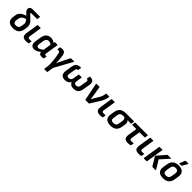

<svg xmlns="http://www.w3.org/2000/svg" viewBox="525 -2709 4891 4891"><g transform="rotate(45 2970.5 -263.0)"><path d="M247.4 12Q176.1 12 128.5 -12.2Q80.9 -36.4 61.5 -84.8Q42.1 -133.1 53.5 -204.2L64.1 -269.8Q70.1 -308.3 89.4 -338.9Q108.6 -369.4 140.2 -393.1Q171.8 -416.8 214.4 -434.2Q257.1 -451.7 311.3 -462.9L359.1 -405.2Q304.2 -387 270 -370.2Q235.7 -353.4 217.1 -334.6Q198.4 -315.9 189.5 -293.1Q180.5 -270.3 175.8 -239.3L170.2 -204.2Q160.9 -145.7 180.8 -117.6Q200.7 -89.6 253.5 -89.6Q307.6 -89.6 334.2 -115Q360.8 -140.4 369.4 -198.9L376.4 -244.3Q380.3 -270.9 379.5 -290.4Q378.7 -309.8 370.7 -327.7Q362.7 -345.7 345.6 -366.9Q328.6 -388.2 300.7 -419.1L207.2 -514.5Q183.9 -538.5 174.9 -558.7Q165.9 -578.9 166.5 -603.2Q167.2 -637.9 191.9 -660.5Q216.6 -683 267.6 -683H529.4Q541.1 -683 539.4 -671.3L528.4 -600.5Q526 -588.8 514.3 -588.8H316.4Q305.5 -588.8 300.1 -585.8Q294.8 -582.8 294.8 -577.2Q294.8 -571.2 300.3 -564.6Q305.7 -557.9 317.3 -547.7L414.5 -453.4Q449.4 -420.1 468.4 -386.8Q487.4 -353.5 493.2 -316.5Q499 -279.5 491.7 -235L484.1 -185.5Q468.1 -83.5 410.3 -35.7Q352.5 12 247.4 12Z M718.9 12Q664.2 12 631.7 -4.4Q599.2 -20.7 587.8 -57.3Q576.5 -93.9 586.2 -154.1L637.8 -480.4Q639.8 -492.1 651.5 -492.1H743.7Q755.1 -492.1 753.1 -480.4L701.5 -148.4Q695.8 -112.8 707.9 -99Q720.1 -85.2 754 -85.2Q769.7 -85.2 785.8 -86.8Q802 -88.5 814.6 -90.9Q826 -93.2 824.3 -80.2L813.3 -9.1Q811.6 1.3 801.6 3.3Q786.2 6.6 763.6 9.3Q741 12 718.9 12Z M1007.8 12Q938.4 12 910.4 -36Q882.4 -83.9 895.8 -169.6L920.1 -319.9Q935.8 -417 986.6 -460.5Q1037.3 -504.1 1112.4 -504.1Q1160.7 -504.1 1198.2 -486.4Q1235.7 -468.7 1256.7 -444.2L1245.3 -355.9Q1220.7 -376.9 1191.1 -390.6Q1161.6 -404.2 1133.7 -404.2Q1104.1 -404.2 1083.4 -393.4Q1062.6 -382.7 1049.7 -359.8Q1036.8 -336.9 1030.8 -299.3L1012.2 -181.6Q1005.2 -136.1 1018 -113Q1030.7 -89.9 1065.3 -89.9Q1086.9 -89.9 1109.2 -98.2Q1131.4 -106.5 1158.3 -125.3Q1185.2 -144 1219.4 -174.9L1209.4 -88.3Q1175.6 -58.4 1143.8 -35.6Q1112 -12.7 1079.1 -0.4Q1046.2 12 1007.8 12ZM1284.7 12Q1231.3 12 1207 -12.6Q1182.6 -37.1 1190 -88.8L1193.3 -111.2L1191.9 -139.1L1232.3 -397.7L1246 -434.8L1253.7 -480.4Q1254.7 -486.1 1257.8 -489.1Q1261 -492.1 1266 -492.1H1350.2Q1362.6 -492.1 1360.3 -480.4L1305.6 -132.7Q1301.3 -102.1 1307.1 -93.8Q1312.9 -85.5 1328.2 -85.5Q1337.2 -85.5 1345.1 -86.3Q1353.1 -87.2 1359.1 -88.2Q1370.1 -89.9 1367.8 -77.2L1356 -7.4Q1355 2.9 1342.3 5.3Q1328.9 8 1315.5 10Q1302.1 12 1284.7 12Z M1558 185Q1546.3 185 1548.7 173.3L1569 45.4Q1571.3 -12 1566 -80.3Q1560.7 -148.6 1551.2 -216.5Q1541.7 -284.5 1529.7 -338.7Q1523.7 -368.3 1516.6 -383.1Q1509.4 -397.9 1499.9 -403.4Q1490.4 -408.9 1474.8 -408.9Q1458.8 -408.9 1442.2 -406.2Q1436.5 -405.2 1434.2 -408.1Q1431.8 -410.9 1432.8 -415.9L1443.9 -484.7Q1446.2 -495.7 1454.6 -497.4Q1468 -500.4 1483.2 -502.2Q1498.5 -504.1 1516.9 -504.1Q1554.9 -504.1 1580.4 -492.9Q1605.9 -481.8 1621.4 -448.6Q1637 -415.4 1644.6 -349.7Q1646.9 -335.1 1648.5 -319.9Q1650.2 -304.8 1651.7 -290.2Q1653.2 -275.6 1654.5 -260Q1655.8 -241.7 1656.6 -221.6Q1657.4 -201.4 1657.8 -180.1Q1658.1 -158.8 1658.1 -136.5H1660.4Q1671.3 -159.4 1684.1 -185.9Q1696.9 -212.4 1709.9 -239.3Q1722.9 -266.1 1734.8 -290.4L1831.1 -482.4Q1835.5 -492.1 1845.8 -492.1H1948.9Q1963.6 -492.1 1955.9 -478.4L1690 4L1663.3 173.3Q1661.3 185 1650.3 185Z M2116.6 12Q2062.3 12 2026.9 -8.7Q1991.5 -29.3 1977.8 -71.4Q1964.1 -113.4 1974.1 -176.2L2003.8 -360.6Q2012.1 -409.1 2031.1 -440.8Q2050 -472.5 2086.9 -488.3Q2123.9 -504.1 2184.9 -504.1Q2197.6 -504.1 2195.3 -492.4L2184.2 -419Q2181.5 -406.3 2171.9 -406.3Q2145.7 -406.3 2134.2 -392.8Q2122.7 -379.4 2118.1 -353.8L2090.1 -178.5Q2082.5 -131.7 2098.8 -111.9Q2115 -92.2 2152.5 -92.2Q2188.4 -92.2 2213.6 -112.6Q2238.8 -133 2245.4 -177.9L2269.7 -330.9Q2271.7 -342.6 2282.8 -342.6H2369.7Q2381.4 -342.6 2379 -330.9L2355.1 -176.5Q2348.1 -131.7 2366 -111.9Q2383.9 -92.2 2419.8 -92.2Q2461.6 -92.2 2481.8 -110.9Q2502.1 -129.7 2510.4 -178.5L2539 -353.8Q2543.7 -379.1 2535.7 -391.4Q2527.7 -403.7 2502.2 -406.3Q2491.1 -407 2493.1 -419L2505.2 -492.4Q2507.2 -504.1 2519.3 -504.1Q2603.1 -504.1 2633.7 -463.4Q2664.4 -422.8 2652.7 -349.9L2622.7 -164.5Q2608.4 -72.4 2560.7 -30.2Q2513.1 12 2426.8 12Q2365.4 12 2332.1 -11.4Q2298.7 -34.7 2283.1 -73.7H2281.1Q2258.7 -37.3 2218.1 -12.7Q2177.4 12 2116.6 12Z M2856.8 0Q2847.5 0 2845.1 -10.7L2751.6 -479Q2750.6 -485.1 2753.6 -488.6Q2756.6 -492.1 2762.3 -492.1H2861.9Q2873 -492.1 2874.3 -482.4L2916 -229.1Q2920.4 -199.7 2924.3 -169.7Q2928.3 -139.7 2930.9 -109.6H2932.6Q2946.5 -134.6 2961.3 -159.8Q2976.1 -185.1 2990.7 -209.3L3046 -302.1Q3058.7 -324.2 3069.2 -344.5Q3079.7 -364.9 3087 -386.2Q3094.3 -407.6 3098.3 -431.6L3106 -480Q3108.7 -492.1 3118.1 -492.1H3213Q3218.7 -492.1 3221.3 -488.9Q3224 -485.7 3222.7 -479.7L3216.3 -437Q3212 -408.3 3201.8 -380.2Q3191.6 -352.2 3177 -323.4Q3162.3 -294.5 3143 -263.1L2986.2 -8.7Q2980.9 0 2972.5 0Z M3385.9 12Q3331.2 12 3298.7 -4.4Q3266.2 -20.7 3254.8 -57.3Q3243.5 -93.9 3253.2 -154.1L3304.8 -480.4Q3306.8 -492.1 3318.5 -492.1H3410.7Q3422.1 -492.1 3420.1 -480.4L3368.5 -148.4Q3362.8 -112.8 3374.9 -99Q3387.1 -85.2 3421 -85.2Q3436.7 -85.2 3452.8 -86.8Q3469 -88.5 3481.6 -90.9Q3493 -93.2 3491.3 -80.2L3480.3 -9.1Q3478.6 1.3 3468.6 3.3Q3453.2 6.6 3430.6 9.3Q3408 12 3385.9 12Z M3759.1 12Q3649 12 3600.6 -41.1Q3552.1 -94.1 3566.1 -186.6L3583.4 -298.5Q3598.4 -398 3656.4 -445Q3714.3 -492.1 3825.3 -492.1H4105.3Q4117.6 -492.1 4115.6 -480.4L4103.2 -405.3Q4102.2 -400.2 4099.2 -396.7Q4096.2 -393.2 4090.5 -393.6L3976 -399.9V-397.9Q3988.7 -385.6 3997.7 -367.8Q4006.7 -350 4009.5 -325Q4012.3 -300 4006.7 -265L3993.4 -179.9Q3978.7 -87.7 3923.1 -37.9Q3867.5 12 3759.1 12ZM3766.2 -88.9Q3814.7 -88.9 3842.8 -110.3Q3870.8 -131.8 3879.1 -184L3894 -277.8Q3900.4 -314.4 3896.1 -337.8Q3891.7 -361.3 3880.5 -375.4Q3869.2 -389.5 3853.6 -396.2H3816Q3767.5 -396.2 3737.6 -375.9Q3707.7 -355.6 3698.4 -296.7L3681.5 -185.7Q3673.5 -133.5 3696.4 -111.2Q3719.3 -88.9 3766.2 -88.9Z M4384.9 12Q4331.2 12 4299.5 -5.3Q4267.8 -22.7 4257.3 -61.6Q4246.8 -100.5 4256.5 -164.1L4292.7 -393.6H4147.9Q4135.5 -393.6 4137.9 -405.3L4149.3 -480.4Q4151.6 -492.1 4162.3 -492.1H4602.3Q4614.6 -492.1 4612.3 -480.4L4600.6 -405.3Q4598.6 -393.6 4587.5 -393.6H4407.7L4369.2 -151.7Q4363.9 -117.1 4376.5 -101.1Q4389.1 -85.2 4419.1 -85.2Q4439.4 -85.2 4458.1 -87.7Q4476.7 -90.2 4491.4 -93.2Q4501.7 -94.9 4500 -83.2L4490.6 -12.4Q4489.3 -3 4478.9 0Q4461.6 4.3 4436.8 8.1Q4412 12 4384.9 12Z M4776.9 12Q4722.2 12 4689.7 -4.4Q4657.2 -20.7 4645.8 -57.3Q4634.5 -93.9 4644.2 -154.1L4695.8 -480.4Q4697.8 -492.1 4709.5 -492.1H4801.7Q4813.1 -492.1 4811.1 -480.4L4759.5 -148.4Q4753.8 -112.8 4765.9 -99Q4778.1 -85.2 4812 -85.2Q4827.7 -85.2 4843.8 -86.8Q4860 -88.5 4872.6 -90.9Q4884 -93.2 4882.3 -80.2L4871.3 -9.1Q4869.6 1.3 4859.6 3.3Q4844.2 6.6 4821.6 9.3Q4799 12 4776.9 12Z M5270.6 0Q5260.9 0 5257.2 -7L5112.8 -243.9Q5109.4 -250.3 5114.4 -256.7L5312.6 -485.1Q5318.6 -492.1 5328.6 -492.1H5440.6Q5447.3 -492.1 5448.4 -487.7Q5449.6 -483.4 5444.6 -477.4L5240.4 -250.7L5383.6 -14Q5387.2 -8.4 5384.2 -4.2Q5381.2 0 5375.2 0ZM4960.5 0Q4955.8 0 4952.6 -3.3Q4949.4 -6.7 4950.4 -11.7L5024.8 -480.4Q5026.8 -492.1 5037.8 -492.1H5130.1Q5141.4 -492.1 5140.1 -480.4L5065.4 -11.7Q5063.1 0 5052.7 0Z M5652.5 12Q5544.3 12 5494.6 -42.7Q5444.8 -97.4 5461.5 -199.1L5479.8 -309.6Q5496.4 -408.3 5554.7 -456.2Q5612.9 -504.1 5715.7 -504.1Q5820.6 -504.1 5872.1 -450.4Q5923.7 -396.6 5907.7 -294.3L5890.7 -185.8Q5874.7 -83.8 5816.1 -35.9Q5757.6 12 5652.5 12ZM5662.2 -88.9Q5714.7 -88.9 5741.7 -114Q5768.8 -139 5777.7 -197.2L5791.7 -285.3Q5801.3 -346.4 5779.8 -374.8Q5758.2 -403.2 5706.3 -403.2Q5653.9 -403.2 5627.8 -378.1Q5601.7 -353 5592.1 -295.2L5577.5 -206.1Q5568.2 -147.3 5588.1 -118.1Q5608 -88.9 5662.2 -88.9ZM5691.7 -545.3Q5685.6 -545.3 5684.5 -549.5Q5683.3 -553.7 5685.6 -559.4L5742.4 -699.6Q5745.1 -706.7 5749.8 -709Q5754.5 -711.3 5761.2 -711.3H5848.8Q5855.4 -711.3 5857.1 -706.7Q5858.8 -702 5855.1 -696.3L5773.8 -557Q5767.1 -545.3 5753.7 -545.3Z"/></g></svg>

Font: Sofia Sans Hairline
Style: Italic
Weight: 1
Italic angle: -9°
Designer: Botio Nikoltchev, Ani Petrova
Foundry: lettersoup
Version: Version 4.102